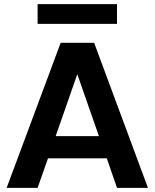

<svg xmlns="http://www.w3.org/2000/svg" viewBox="-20 -904 744 924"><path d="M12 0ZM12 0ZM692 0H543L494 -142H211L161 0H12L272 -698H433ZM456 -249 352 -547 248 -249ZM543 -789H161V-884H543Z"/></svg>

Font: Ulagadi Sans SemiBold
Style: Regular
Weight: 600
Designer: Ninad Kale (Devanagari), Jonny Pinhorn (Latin)
Foundry: Indian Type Foundry
Version: Version 3.01;March 29, 2020;FontCreator 12.0.0.2522 64-bit; 